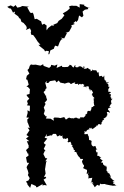

<svg xmlns="http://www.w3.org/2000/svg" viewBox="-20 -900 601 930"><path d="M214 -637 219 -638 224 -656 241 -664 243 -671 247 -679 261 -675 269 -696 276 -708 284 -711 273 -718 291 -714 304 -739 297 -743 303 -742 315 -747 328 -771 325 -777 343 -784 335 -788 347 -798 350 -793 358 -803 363 -825 377 -816 384 -824 380 -844 391 -853 408 -856 403 -866 417 -865 404 -864 387 -873 389 -877 366 -880V-863L350 -872H329L334 -874L315 -870L318 -859L299 -842L308 -849L284 -835L292 -826L279 -809L264 -799L261 -794L257 -788L238 -780L242 -775L230 -777L213 -764L206 -753L205 -763L206 -776L194 -785L184 -780L179 -797L173 -800L158 -809L148 -807L142 -832L138 -839L133 -837L126 -839L112 -864L122 -870L116 -868L88 -871L78 -866L64 -863L55 -876L53 -873L45 -867L32 -874L15 -867L24 -860L33 -858L43 -839L53 -844L50 -834L68 -821L74 -811L70 -814L79 -809L84 -794L94 -789L107 -774L110 -764L105 -755L125 -763L131 -750L129 -743L131 -732L141 -730C145 -725 148 -720 152 -715L162 -699L176 -683H166L173 -676L194 -659L198 -651L205 -654L217 -652ZM192 -208 209 -229 196 -233 208 -252 205 -239 228 -245C238 -244 224 -242 230 -241C234 -246 236 -255 240 -251C258 -254 249 -247 259 -239C268 -244 267 -243 268 -245C280 -241 273 -239 268 -239C273 -239 286 -245 284 -242C278 -233 283 -239 286 -228C299 -229 299 -236 289 -239C296 -220 295 -228 309 -232C307 -224 315 -223 307 -215C312 -208 306 -210 323 -214C318 -212 328 -209 325 -197C319 -209 328 -201 333 -191C327 -191 343 -195 327 -191C332 -188 336 -185 338 -173C348 -175 340 -165 340 -165C360 -162 363 -161 349 -163C352 -155 360 -141 364 -139C366 -136 358 -132 366 -139C369 -130 365 -130 382 -130C384 -126 375 -123 378 -114C381 -105 387 -105 380 -109C382 -100 394 -101 382 -86C397 -78 402 -76 401 -79C403 -67 400 -64 401 -68C398 -55 402 -51 408 -66C408 -58 402 -45 410 -53C409 -53 409 -51 408 -33C410 -40 413 -35 427 -39C423 -22 424 -25 421 -12C416 -16 426 -22 433 -12C422 -10 440 -18 424 -10C424 -12 429 -13 439 7L451 -5L461 0L466 -11L471 -8L489 -9L491 -7L516 -2L525 -1L524 0L549 -2L545 -1C538 -2 528 -18 531 -8C524 -14 529 -13 533 -19C532 -13 537 -20 534 -16C519 -21 528 -22 535 -23C515 -35 523 -36 520 -38C523 -28 513 -42 510 -48C515 -47 512 -41 517 -41C515 -49 517 -46 507 -64C503 -53 507 -64 498 -67C500 -76 509 -68 502 -69C490 -73 500 -78 496 -94C489 -95 482 -84 496 -99C489 -93 485 -99 482 -102C474 -104 486 -115 470 -112C471 -116 477 -126 480 -121C468 -128 457 -136 471 -137C455 -143 464 -146 451 -145C454 -166 452 -165 448 -161C443 -172 441 -178 452 -176C443 -184 450 -173 442 -193C442 -193 431 -191 433 -190C428 -193 419 -196 424 -217C428 -213 419 -223 413 -221C418 -214 410 -227 411 -223C412 -239 408 -234 410 -240C409 -239 405 -249 407 -242C405 -251 404 -256 403 -249C405 -255 397 -246 385 -252C386 -250 395 -252 386 -271C383 -259 382 -270 395 -262C395 -262 400 -264 396 -261C399 -260 396 -272 414 -274C414 -281 408 -277 412 -281C427 -277 412 -268 421 -283C423 -273 437 -275 424 -275C431 -276 433 -277 451 -292C442 -288 448 -299 452 -289C451 -289 448 -293 450 -289C458 -303 461 -300 466 -296C478 -299 467 -306 475 -310C478 -309 471 -317 483 -319C490 -317 477 -324 483 -326C496 -334 500 -336 494 -339C504 -329 492 -337 494 -341C496 -334 504 -340 497 -358C513 -358 513 -352 502 -351C515 -353 515 -357 503 -369C504 -382 516 -377 517 -378C507 -387 508 -379 518 -397C523 -396 515 -407 522 -393C517 -408 514 -414 528 -423C515 -415 519 -430 520 -426C509 -430 521 -439 516 -445C512 -438 508 -450 511 -449C516 -447 523 -458 504 -455C507 -467 510 -462 503 -461C507 -479 517 -481 505 -479C505 -484 508 -496 495 -497C497 -498 505 -497 509 -504C496 -496 486 -506 496 -497C493 -510 488 -506 497 -507C488 -512 486 -512 488 -510C481 -527 489 -535 483 -533C480 -521 477 -527 472 -533C462 -530 457 -529 461 -531C460 -532 455 -550 461 -549C451 -551 454 -543 458 -542C453 -552 445 -551 450 -556C438 -565 436 -554 426 -564C428 -552 426 -560 413 -553C426 -558 411 -559 423 -560C411 -565 406 -570 406 -570C402 -575 405 -566 390 -567C384 -567 379 -580 392 -571C387 -581 385 -581 381 -571C371 -583 360 -578 364 -578C364 -578 350 -574 361 -575C344 -571 341 -579 348 -582C340 -582 344 -588 337 -573C323 -578 335 -584 313 -587C329 -587 309 -584 315 -578L312 -580L309 -576L291 -575L281 -576L280 -582L254 -571L258 -588L245 -582L228 -586L226 -578L218 -571L191 -581L189 -589L176 -582L156 -586L155 -587L139 -586L130 -588L124 -581L120 -568L113 -561L123 -542V-544L110 -533L106 -516L112 -514L114 -509L119 -490L108 -480L115 -479L125 -468L123 -445L109 -441L110 -436L122 -422L111 -411L115 -397L110 -390L125 -388L124 -360L113 -366L114 -353L108 -331L121 -330L112 -321L113 -308L116 -302L124 -280L114 -282L123 -269C118 -261 113 -253 108 -246L119 -239L106 -229L122 -216H110L120 -192H118L119 -185L106 -173L116 -153L117 -160L118 -146L106 -138L111 -112L121 -111L112 -97L110 -93L109 -88L115 -73L118 -61L115 -52L124 -37L118 -26L106 -21L114 -8L112 -7L126 10L132 -9L154 1L155 5L158 8L186 -8L187 0L192 -4L207 -2L191 -30L204 -38L201 -44L193 -42L201 -59L198 -81L199 -85L203 -112L206 -121L199 -118L209 -133L200 -134L190 -154L199 -173L205 -165L192 -179L202 -200C196 -200 195 -205 192 -208ZM192 -379 201 -397 196 -402 208 -416 203 -432 206 -439 203 -434 191 -454 202 -465 198 -467 206 -473 199 -499 207 -508 205 -498H214L222 -507L247 -511L254 -501L264 -510L272 -500L286 -497L285 -498L293 -495C298 -495 316 -507 321 -494H332C322 -496 335 -498 346 -502C337 -496 343 -490 359 -495C355 -497 360 -500 358 -488C373 -500 367 -490 374 -491C379 -497 379 -493 390 -488C383 -486 389 -488 384 -478C386 -478 395 -488 399 -470C394 -484 400 -484 411 -480C407 -464 414 -478 419 -457C407 -473 419 -463 412 -467C428 -465 426 -458 431 -450C421 -446 432 -441 422 -440C420 -441 427 -437 434 -441C423 -439 427 -435 438 -425C426 -419 437 -422 434 -413C437 -403 431 -404 436 -396C434 -399 436 -389 438 -389C436 -384 427 -387 431 -381C430 -385 418 -377 422 -375C426 -375 424 -376 416 -359C418 -363 409 -365 404 -361C404 -361 401 -359 403 -347C405 -351 407 -347 403 -354C405 -350 390 -341 394 -348C397 -335 385 -334 382 -329C374 -340 380 -326 369 -333C367 -329 374 -324 357 -326C360 -321 365 -321 359 -325C347 -334 350 -328 343 -330C338 -324 332 -329 343 -322C331 -332 327 -325 327 -327C316 -329 318 -328 316 -331C298 -323 304 -316 291 -328L298 -323L291 -333L272 -328L263 -330L244 -331L239 -327L241 -315L225 -325L201 -326V-324L208 -338L203 -335L192 -348L197 -364C196 -369 194 -374 192 -379Z"/></svg>

Font: Charger Distortion
Style: 1
Weight: 400
Designer: Jasper
Foundry: Cannot Into Space Fonts
Version: Version 0.98